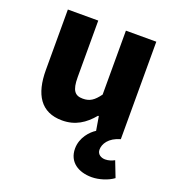

<svg xmlns="http://www.w3.org/2000/svg" viewBox="-131 -599 834 920"><g transform="rotate(20 286.0 -139.0)"><path d="M439 219C476 219 521 205 549 184L518 104C505 111 489 117 471 117C451 117 430 106 430 82C430 53 451 16 509 0V-497H354V-171C327 -134 306 -120 271 -120C231 -120 213 -140 213 -209V-497H58V-189C58 -65 104 12 213 12C280 12 327 -19 368 -68H372L384 3C358 19 318 60 318 117C318 186 372 219 439 219Z"/></g></svg>

Font: DAIFUKU Sans
Style: Bold
Weight: 700
Designer: Original font ‘Source Han Sans JP’ : Paul D. Hunt
Foundry: Daifuku
Version: Version 1.000